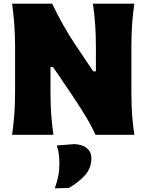

<svg xmlns="http://www.w3.org/2000/svg" viewBox="-20 -733 796 1044"><path d="M46 0Q53.5 -56.5 57.8 -109.8Q62 -163 62 -230.5V-474Q62 -544.5 57.8 -599.5Q53.5 -654.5 46 -713H263.5Q294.5 -648.5 325 -594.8Q355.5 -541 392.5 -485.5L487 -345H501.5V-474Q501.5 -544.5 497.5 -599.5Q493.5 -654.5 485.5 -713H710.5Q702 -654.5 698.2 -599.5Q694.5 -544.5 694.5 -474V-230.5Q694.5 -163 698.2 -109.8Q702 -56.5 710.5 0H499.5Q474 -55 441.2 -108.2Q408.5 -161.5 365 -226.5L268.5 -368.5H254.5V-230.5Q254.5 -163 258.5 -109.8Q262.5 -56.5 270.5 0ZM278 291Q290.5 254.5 296.8 223.8Q303 193 303 157.5Q303 133 300.2 108Q297.5 83 289 58L384.5 50.5Q429.5 53 453.2 73.5Q477 94 477 126.5Q477 181 441.8 220Q406.5 259 354.5 289Z"/></svg>

Font: Commissioner Flair ExtraBold
Style: Regular
Weight: 800
Designer: Kostas Bartsokas
Foundry: Kostas Bartsokas
Version: Version 1.000; ttfautohint (v1.8.3)